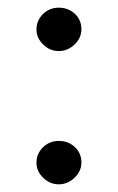

<svg xmlns="http://www.w3.org/2000/svg" viewBox="-20 -470 307 500"><path d="M75 -393Q75 -417 92 -433.5Q109 -450 133 -450Q158 -450 175 -434Q192 -418 192 -394Q192 -371 174 -354Q156 -337 133 -337Q110 -337 92.5 -354Q75 -371 75 -393ZM75 -46Q75 -70 92 -86.5Q109 -103 133 -103Q158 -103 175 -87Q192 -71 192 -47Q192 -24 174 -7Q156 10 133 10Q110 10 92.5 -7Q75 -24 75 -46Z"/></svg>

Font: Teachers[wght]
Style: Regular
Weight: 400
Designer: Alfredo Marco Pradil & Chank Diesel
Version: Version 1.000;Glyphs 3.1.2 (3151)